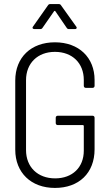

<svg xmlns="http://www.w3.org/2000/svg" viewBox="-20 -916 537 944"><path d="M149 -773H177C182 -773 186 -774 189 -779L246 -861C247 -863 251 -863 252 -861L308 -779C311 -774 315 -773 320 -773H349C354 -773 357 -776 357 -779C357 -781 357 -783 355 -785L280 -890C277 -895 273 -896 268 -896H228C223 -896 219 -895 216 -890L142 -785C137 -779 141 -773 149 -773ZM250 8C368 8 445 -65 445 -182V-337C445 -343 441 -347 435 -347H264C258 -347 254 -343 254 -337V-311C254 -305 258 -301 264 -301H388C390 -301 392 -299 392 -297V-175C392 -93 336 -39 251 -39C165 -39 108 -95 108 -178V-522C108 -605 165 -661 250 -661C336 -661 392 -605 392 -523V-494C392 -488 396 -484 402 -484H435C441 -484 445 -488 445 -494V-523C445 -633 368 -708 250 -708C133 -708 55 -634 55 -520V-180C55 -67 133 8 250 8Z"/></svg>

Font: Barlow Semi Condensed Light
Style: Regular
Weight: 300
Width: 4
Designer: Jeremy Tribby
Foundry: Tribby Type
Version: Version 1.422;hotconv 1.0.109;makeotfexe 2.5.65596